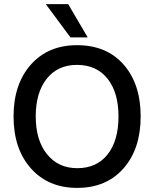

<svg xmlns="http://www.w3.org/2000/svg" viewBox="-20 -907 751 935"><path d="M356 8Q215 8 130.5 -87Q46 -182 46 -340Q46 -497 130 -592Q214 -687 355 -687Q499 -687 582 -592.5Q665 -498 665 -340Q665 -182 581.5 -87Q498 8 356 8ZM356 -88Q451 -88 504 -155Q557 -222 557 -340Q557 -457 503.5 -524Q450 -591 355 -591Q261 -591 207.5 -523.5Q154 -456 154 -340Q154 -224 209 -156Q264 -88 356 -88ZM407 -725H323L203 -887H312Z"/></svg>

Font: Hind Siliguri Medium
Style: Regular
Weight: 500
Designer: Jyotish Sonowal
Foundry: Indian Type Foundry
Version: Version 1.001;PS 1.0;hotconv 1.0.86;makeotf.lib2.5.63406; tt